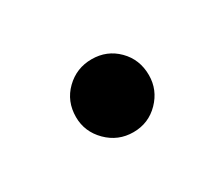

<svg xmlns="http://www.w3.org/2000/svg" viewBox="-43 -212 370 317"><g transform="rotate(-30 142.0 -53.5)"><path d="M143 16Q114 16 93.5 -4.5Q73 -25 73 -53Q73 -83 93.5 -103Q114 -123 143 -123Q172 -123 192 -103Q212 -83 212 -53Q212 -25 192 -4.5Q172 16 143 16Z"/></g></svg>

Font: Wittgenstein Medium
Style: Regular
Weight: 500
Designer: Jörg Drees
Foundry: Jörg Drees
Version: Version 1.500